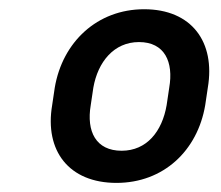

<svg xmlns="http://www.w3.org/2000/svg" viewBox="-20 -742 489 424"><path d="M100.9 -548.3 95.2 -509.9C78.1 -409.1 132.1 -338.1 237.2 -338.1C340.9 -338.1 416.2 -409.1 433.2 -509.9L438.9 -548.3C456 -649.1 403.4 -721.6 298.3 -721.6C194.6 -721.6 117.9 -649.1 100.9 -548.3ZM180.4 -509.9 186.1 -548.3C196 -605.1 231.5 -649.1 286.9 -649.1C343.8 -649.1 363.6 -605.1 353.7 -548.3L348 -509.9C338.1 -451.7 304 -409.1 248.6 -409.1C191.8 -409.1 170.5 -451.7 180.4 -509.9Z"/></svg>

Font: Margiela Sans
Style: Italic
Weight: 400
Italic angle: -9.39999°
Designer: Stefan Endress, Andreas Faust
Version: Version 1.100;FEAKit 1.0